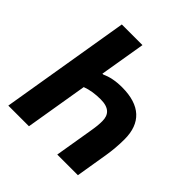

<svg xmlns="http://www.w3.org/2000/svg" viewBox="-187 -836 974 974"><g transform="rotate(45 300.0 -349.0)"><path d="M19.9 0H168L224.1 -337C256 -349.1 291.9 -354 328.8 -354C389.9 -354 413 -326 413 -282C413 -259.9 411.9 -244 404.8 -202.1L371.1 0H519.2L547.9 -174C554 -212 557.9 -252.1 557.9 -296.2C557.9 -411.9 492.9 -474.1 362.9 -474.1C315 -474.1 279.1 -465.9 248.9 -452.1H242.9L284.1 -698.2H136Z"/></g></svg>

Font: Margiela Mono Italic Bold It
Style: Regular
Weight: 700
Designer: Mike Abbink, Paul van der Laan, Pieter van Rosmalen
Foundry: Bold Monday
Version: Version 2.003 2021